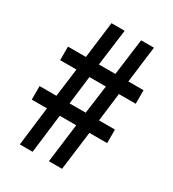

<svg xmlns="http://www.w3.org/2000/svg" viewBox="-174 -811 820 909"><g transform="rotate(30 236.0 -357.0)"><path d="M364 -441H456V-515H373L398 -714H328L302 -515H212L238 -714H166L141 -515H43V-441H132L112 -286H20V-212H103L77 0H147L173 -212H263L236 0H308L335 -212H432V-286H345ZM184 -286 203 -441H293L272 -286Z"/></g></svg>

Font: Noto Sans Gujarati ExtraCondensed Medium
Style: Regular
Weight: 500
Width: 2
Designer: Jelle Bosma - Monotype Design Team, Universal Thirst
Foundry: Monotype Imaging Inc.
Version: Version 2.106